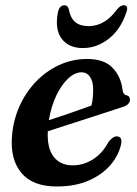

<svg xmlns="http://www.w3.org/2000/svg" viewBox="-20 -682 508 713"><path d="M430 -148Q421.5 -106.5 391 -70.2Q360.5 -34 310 -11.8Q259.5 10.5 190.5 10.5Q101.5 10.5 59.5 -39.8Q17.5 -90 24.5 -176Q29 -235 52.2 -287Q75.5 -339 113.2 -378.5Q151 -418 199.8 -440.5Q248.5 -463 304 -463Q367 -463 398.2 -430Q429.5 -397 435 -348.5Q437.5 -330.5 449 -328.5Q462 -326 462.5 -313Q463 -304 456.2 -296.2Q449.5 -288.5 432 -283.5Q410.5 -276.5 376.8 -265.5Q343 -254.5 303.8 -241.8Q264.5 -229 226.2 -216.8Q188 -204.5 157.5 -194.5Q154.5 -132 179.2 -100Q204 -68 250 -68Q289.5 -68 324.8 -90Q360 -112 383 -155Q400.5 -177 415 -175.5Q434.5 -174 430 -148ZM282.5 -413.5Q258 -413.5 233.2 -390.5Q208.5 -367.5 189.2 -327.5Q170 -287.5 161.5 -235.5Q199.5 -248 243.8 -263.2Q288 -278.5 319.5 -290Q326 -314.5 326 -350.5Q326 -379 314.5 -396.2Q303 -413.5 282.5 -413.5ZM309 -585Q370 -585 415 -647.5Q427.5 -662.5 439 -662.5Q459 -662.5 449 -635.5Q428 -572.5 383.8 -538Q339.5 -503.5 287.5 -503.5Q235.5 -503.5 209.2 -538Q183 -572.5 195 -635.5Q200 -662.5 220 -662.5Q231.5 -662.5 235.5 -647.5Q242 -614 260 -599.5Q278 -585 309 -585Z"/></svg>

Font: Fraunces 72pt S050 SemiBold
Style: Italic
Weight: 600
Italic angle: -16°
Version: Version 1.000; ttfautohint (v1.8.3)